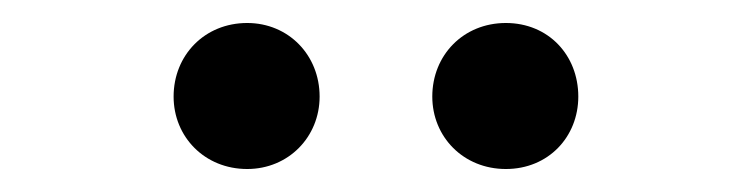

<svg xmlns="http://www.w3.org/2000/svg" viewBox="-20 -801 654 167"><path d="M195 -654C231 -654 258 -682 258 -717C258 -753 231 -781 195 -781C158 -781 131 -753 131 -717C131 -682 158 -654 195 -654ZM420 -654C457 -654 483 -682 483 -717C483 -753 457 -781 420 -781C383 -781 356 -753 356 -717C356 -682 383 -654 420 -654Z"/></svg>

Font: Noto Sans T Chinese Medium
Style: Regular
Weight: 500
Designer: Ryoko NISHIZUKA (kana & ideographs); Paul D. Hunt (Latin, Greek & Cyrillic); Wenlong ZHANG (bopomofo); Sandoll Communica
Foundry: Adobe Systems Incorporated
Version: Version 1.000;PS 1;hotconv 1.0.78;makeotf.lib2.5.61930